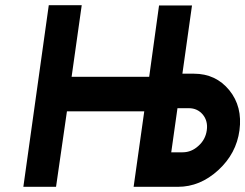

<svg xmlns="http://www.w3.org/2000/svg" viewBox="-20 -720 945 740"><path d="M70 0H196L238 -291H536L495 0H666Q751 0 821 -64Q891 -128 903 -218Q915 -309 864 -372Q812 -436 727 -436H683L720 -699H593L555 -424H256L295 -700H168ZM664 -303H708Q741 -303 762 -278Q782 -253 777 -218Q772 -182 745 -158Q718 -133 684 -133H640Z"/></svg>

Font: Unageo
Style: Bold-Italic
Weight: 700
Designer: Richard Sepsi
Foundry: Richard Sepsi
Version: Version 2.000